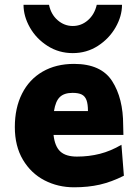

<svg xmlns="http://www.w3.org/2000/svg" viewBox="-20 -777 587 809"><path d="M205.6 -208.5Q210.9 -160.2 234.1 -138.7Q257.3 -117.2 304.2 -117.2Q355 -117.2 400.9 -128.9Q446.8 -140.6 491.7 -167L502 -36.6Q449.7 -10.3 400.4 1Q351.1 12.2 292 12.2Q224.1 12.2 167.2 -17.3Q110.4 -46.9 76.4 -104.2Q42.5 -161.6 42.5 -241.7Q42.5 -322.3 72.8 -382.3Q103 -442.4 159.4 -475.1Q215.8 -507.8 292 -507.8Q405.8 -507.8 452.4 -435.5Q499 -363.3 499 -249.5Q499.5 -229 500 -208.5ZM350.6 -309.1Q350.6 -338.4 344.5 -355Q338.4 -371.6 324.5 -378.7Q310.5 -385.7 285.6 -385.7Q250.5 -385.7 232.2 -368.2Q213.9 -350.6 207.5 -309.1ZM286.6 -553.2Q228 -553.2 180.4 -583.5Q132.8 -613.8 106 -661.1Q79.1 -708.5 79.1 -756.8H186.5Q194.8 -716.3 222.9 -691.9Q251 -667.5 286.6 -667.5Q322.8 -667.5 350.6 -691.9Q378.4 -716.3 387.7 -756.8H494.1Q494.1 -709 467 -661.6Q439.9 -614.3 392.6 -583.7Q345.2 -553.2 286.6 -553.2Z"/></svg>

Font: Lesson One Extra
Style: Regular
Weight: 800
Designer: But Ko, Victor Gaultney, Annie Olsen, Julie Remington, Don Collingsworth, Eric Hays, Becca Hirsbrunner
Version: Version 1.100